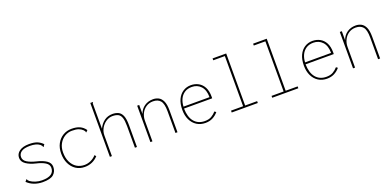

<svg xmlns="http://www.w3.org/2000/svg" viewBox="-6 -1440 4511 2226"><g transform="rotate(-20 2250.0 -327.0)"><path d="M253 10Q199 9 152 -8.5Q105 -26 67 -62L83 -81L89 -87L94 -83Q93 -78 96.5 -72.5Q100 -67 113 -56Q140 -37 177.5 -25Q215 -13 255 -13Q332 -13 368.5 -38.5Q405 -64 405 -114Q405 -154 364.5 -179.5Q324 -205 254 -221Q185 -237 138.5 -268.5Q92 -300 92 -348Q92 -398 135 -429Q178 -460 254 -460Q316 -460 353.5 -445Q391 -430 422 -398L402 -370L396 -374Q398 -380 394 -386Q390 -392 378 -404Q336 -437 257 -437Q185 -437 151 -413Q117 -389 117 -349Q117 -309 158 -283.5Q199 -258 269 -241Q342 -224 386 -194Q430 -164 430 -117Q430 -59 390.5 -24Q351 11 253 10Z M775 11Q712 11 665.5 -20Q619 -51 593.5 -105Q568 -159 568 -228Q568 -297 595.5 -348.5Q623 -400 671 -429Q719 -458 778 -458Q839 -458 879 -439.5Q919 -421 947 -381L926 -360L921 -365Q923 -370 919.5 -376Q916 -382 905 -394Q884 -414 855 -424.5Q826 -435 774 -435Q726 -435 685 -410Q644 -385 618.5 -339.5Q593 -294 593 -233Q593 -165 617 -115Q641 -65 683 -38.5Q725 -12 779 -12Q820 -12 858.5 -30Q897 -48 925 -80L940 -61Q873 11 775 11Z M1086 -665H1118V-658Q1113 -656 1111.5 -649.5Q1110 -643 1111 -626V-338Q1138 -394 1181 -425.5Q1224 -457 1283 -457Q1323 -457 1354 -442.5Q1385 -428 1402.5 -388Q1420 -348 1420 -269V0H1395V-267Q1395 -333 1383 -369.5Q1371 -406 1344.5 -420Q1318 -434 1275 -434Q1233 -434 1195.5 -409.5Q1158 -385 1134.5 -344Q1111 -303 1111 -255V0H1086Z M1586 0V-449H1611V-338Q1631 -394 1676.5 -425.5Q1722 -457 1783 -457Q1819 -457 1850 -441.5Q1881 -426 1900.5 -385.5Q1920 -345 1920 -269V0H1895V-267Q1895 -362 1864.5 -398Q1834 -434 1775 -434Q1726 -434 1689 -409.5Q1652 -385 1631.5 -344Q1611 -303 1611 -255V0Z M2264 10Q2203 10 2157.5 -19Q2112 -48 2086.5 -100.5Q2061 -153 2061 -223Q2061 -300 2086 -352.5Q2111 -405 2154 -432.5Q2197 -460 2250 -460Q2302 -460 2343.5 -437Q2385 -414 2409 -368.5Q2433 -323 2433 -253Q2433 -245 2433 -242.5Q2433 -240 2432 -232H2085Q2087 -125 2134.5 -69Q2182 -13 2264 -13Q2314 -13 2346.5 -32Q2379 -51 2404 -80L2423 -66Q2394 -31 2354.5 -10.5Q2315 10 2264 10ZM2087 -255H2408Q2408 -344 2364.5 -390.5Q2321 -437 2254 -437Q2201 -437 2164.5 -413Q2128 -389 2108.5 -347.5Q2089 -306 2087 -255Z M2589 0V-23H2738V-642H2595V-665H2763V-23H2911V0Z M3089 0V-23H3238V-642H3095V-665H3263V-23H3411V0Z M3764 10Q3703 10 3657.5 -19Q3612 -48 3586.5 -100.5Q3561 -153 3561 -223Q3561 -300 3586 -352.5Q3611 -405 3654 -432.5Q3697 -460 3750 -460Q3802 -460 3843.5 -437Q3885 -414 3909 -368.5Q3933 -323 3933 -253Q3933 -245 3933 -242.5Q3933 -240 3932 -232H3585Q3587 -125 3634.5 -69Q3682 -13 3764 -13Q3814 -13 3846.5 -32Q3879 -51 3904 -80L3923 -66Q3894 -31 3854.5 -10.5Q3815 10 3764 10ZM3587 -255H3908Q3908 -344 3864.5 -390.5Q3821 -437 3754 -437Q3701 -437 3664.5 -413Q3628 -389 3608.5 -347.5Q3589 -306 3587 -255Z M4086 0V-449H4111V-338Q4131 -394 4176.5 -425.5Q4222 -457 4283 -457Q4319 -457 4350 -441.5Q4381 -426 4400.5 -385.5Q4420 -345 4420 -269V0H4395V-267Q4395 -362 4364.5 -398Q4334 -434 4275 -434Q4226 -434 4189 -409.5Q4152 -385 4131.5 -344Q4111 -303 4111 -255V0Z"/></g></svg>

Font: Inconsolata ExtraLight
Style: Regular
Weight: 200
Monospace: yes
Designer: Raph Levien, Cyreal, Brenton Simpson
Foundry: Raph Levien, Cyreal, Google
Version: Version 3.001; ttfautohint (v1.8.2.53-6de2)